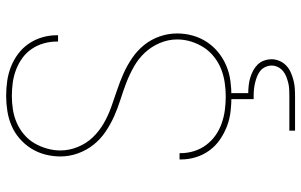

<svg xmlns="http://www.w3.org/2000/svg" viewBox="-202 -582 1003 640"><g transform="rotate(-90 300.0 -261.5)"><path d="M299 8Q274 8 248.5 5Q223 2 199.5 -7Q176 -16 155 -30.5Q134 -45 119 -65.5Q104 -86 96.5 -110.5Q89 -135 89 -160V-165H110V-161Q110 -138 117 -116Q124 -94 137.5 -76Q151 -58 169.5 -45Q188 -32 209.5 -24.5Q231 -17 253.5 -14Q276 -11 299 -11Q322 -11 345.5 -14.5Q369 -18 390.5 -26.5Q412 -35 431 -50Q450 -65 462.5 -84.5Q475 -104 482 -126.5Q489 -149 489 -173Q489 -203 477 -231Q465 -259 445 -280.5Q425 -302 398.5 -317Q372 -332 344.5 -342.5Q317 -353 288.5 -362Q260 -371 233 -383Q206 -395 181 -412Q156 -429 137.5 -452.5Q119 -476 109 -504.5Q99 -533 99 -562Q99 -588 105.5 -613Q112 -638 125.5 -659.5Q139 -681 158.5 -698Q178 -715 201.5 -725Q225 -735 250.5 -739Q276 -743 301 -743Q326 -743 350.5 -739.5Q375 -736 398 -727Q421 -718 441 -703Q461 -688 475 -667.5Q489 -647 496 -623Q503 -599 503 -575V-570H482V-574Q482 -596 476 -617.5Q470 -639 457.5 -657.5Q445 -676 427 -689Q409 -702 388 -710Q367 -718 345 -721Q323 -724 301 -724Q278 -724 255.5 -720.5Q233 -717 212 -708Q191 -699 173 -684Q155 -669 143.5 -649.5Q132 -630 125.5 -607.5Q119 -585 119 -562Q119 -533 130.5 -504.5Q142 -476 162.5 -454.5Q183 -433 209 -418Q235 -403 263 -393Q291 -383 319.5 -373.5Q348 -364 375 -352Q402 -340 427 -323Q452 -306 470.5 -283Q489 -260 499 -231.5Q509 -203 509 -173Q509 -147 502 -121.5Q495 -96 480.5 -74Q466 -52 445.5 -35.5Q425 -19 401 -9Q377 1 351 4.5Q325 8 299 8ZM185 220V201H300Q311 201 322 200.5Q333 200 343.5 197.5Q354 195 364.5 191Q375 187 383.5 180Q392 173 397 163Q402 153 402 142Q402 131 397 120.5Q392 110 383.5 103.5Q375 97 364.5 93Q354 89 343.5 86.5Q333 84 322 83Q311 82 300 82H290V-11H310V64Q323 64 336 65.5Q349 67 361 70.5Q373 74 384.5 80Q396 86 405 95Q414 104 418.5 116.5Q423 129 423 142Q423 155 417.5 168Q412 181 402 190.5Q392 200 379.5 205.5Q367 211 354 214.5Q341 218 327.5 219Q314 220 300 220Z"/></g></svg>

Font: Iosevka Aile Thin
Style: Regular
Weight: 100
Designer: Belleve Invis
Foundry: Belleve Invis
Version: Version 31.1.0; ttfautohint (v1.8.4)